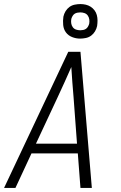

<svg xmlns="http://www.w3.org/2000/svg" viewBox="-24 -925 594 945"><path d="M-4 0 312 -670H372L428 0H372L359 -170H131L52 0ZM355 -218 338 -447Q335 -484 332 -521Q329 -558 327 -595Q311 -558 294 -521Q277 -484 260 -447L153 -218ZM370 -735Q350 -735 331 -742.5Q312 -750 300.5 -765.5Q289 -781 287 -802Q285 -823 288 -843Q291 -857 298.5 -869.5Q306 -882 317.5 -890.5Q329 -899 343.5 -902Q358 -905 372 -905Q385 -905 398 -902Q411 -899 422 -892Q433 -885 441 -874.5Q449 -864 452.5 -851Q456 -838 456 -824.5Q456 -811 454 -797Q451 -783 443.5 -770.5Q436 -758 424.5 -749.5Q413 -741 398.5 -738Q384 -735 370 -735ZM371 -776Q378 -776 385.5 -777.5Q393 -779 399 -783Q405 -787 409 -794Q413 -801 415 -808Q417 -819 415.5 -829.5Q414 -840 408 -848.5Q402 -857 392 -860.5Q382 -864 371 -864Q364 -864 356.5 -862.5Q349 -861 343 -857Q337 -853 333 -846Q329 -839 327 -832Q325 -821 326.5 -810.5Q328 -800 334 -791.5Q340 -783 350 -779.5Q360 -776 371 -776Z"/></svg>

Font: Lode Dark
Style: Italic
Weight: 400
Italic angle: -11°
Monospace: yes
Designer: Belleve Invis
Foundry: Belleve Invis
Version: Version 29.2.0; ttfautohint (v1.8.3)